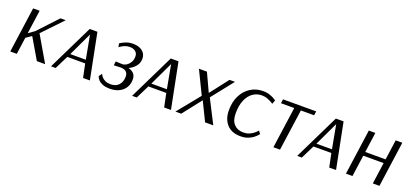

<svg xmlns="http://www.w3.org/2000/svg" viewBox="13 -1243 4204 1987"><g transform="rotate(20 2115.0 -250.0)"><path d="M152 -500H224L187 -239L254 -287L453 -500H511L302 -281L466 0H375L241 -228L180 -186L154 0H82Z M860 -500 959 0H884L853 -149H656L582 0H531L775 -500ZM675 -187H846L798 -447Z M1111 -464Q1111 -464 1130 -475.5Q1149 -487 1180 -498.5Q1211 -510 1247 -510Q1316 -510 1354.5 -479Q1393 -448 1393 -398Q1393 -361 1377.5 -333.5Q1362 -306 1339 -287.5Q1316 -269 1291 -258Q1327 -249 1350 -225.5Q1373 -202 1373 -159Q1373 -111 1350.5 -73Q1328 -35 1285 -12.5Q1242 10 1182 10Q1132 10 1101.5 -2.5Q1071 -15 1055.5 -31.5Q1040 -48 1034.5 -60.5Q1029 -73 1029 -73L1055 -108Q1055 -108 1060 -97Q1065 -86 1078 -72Q1091 -58 1114 -47Q1137 -36 1173 -36Q1230 -36 1262 -71Q1294 -106 1294 -163Q1294 -200 1272.5 -217.5Q1251 -235 1211 -235L1138 -232L1143 -276L1221 -273Q1240 -274 1262 -288Q1284 -302 1300.5 -329Q1317 -356 1317 -393Q1317 -428 1293.5 -447.5Q1270 -467 1229 -467Q1199 -467 1174 -456.5Q1149 -446 1134 -435Q1119 -424 1119 -424Z M1753 -500 1852 0H1777L1746 -149H1549L1475 0H1424L1668 -500ZM1568 -187H1739L1691 -447Z M2101 -246V-247L1978 -500H2066L2159 -300H2160L2315 -500H2375L2185 -260L2318 0H2228L2127 -206H2126L1965 0H1901Z M2815 -419Q2815 -419 2796.5 -430Q2778 -441 2749 -452.5Q2720 -464 2686 -464Q2632 -464 2588 -433.5Q2544 -403 2518.5 -343.5Q2493 -284 2493 -197Q2493 -118 2531 -77.5Q2569 -37 2633 -37Q2668 -37 2695.5 -48Q2723 -59 2742 -74Q2761 -89 2771 -100Q2781 -111 2781 -111L2804 -81Q2804 -81 2793 -67.5Q2782 -54 2759 -35.5Q2736 -17 2701 -3.5Q2666 10 2618 10Q2521 10 2468.5 -48.5Q2416 -107 2416 -204Q2416 -295 2450 -363.5Q2484 -432 2544.5 -471Q2605 -510 2684 -510Q2726 -510 2759.5 -498Q2793 -486 2812 -473.5Q2831 -461 2831 -461Z M3263 -455H3117L3053 0H2980L3044 -455H2898L2904 -500H3269Z M3571 -500 3670 0H3595L3564 -149H3367L3293 0H3242L3486 -500ZM3386 -187H3557L3509 -447Z M4148 0H4075L4108 -236H3884L3851 0H3779L3849 -500H3921L3890 -279H4114L4145 -500H4218Z"/></g></svg>

Font: Arsenal SC
Style: Italic
Weight: 400
Italic angle: -9.10001°
Designer: Andrij Shevchenko
Foundry: Stairsfor
Version: Version 2.001; ttfautohint (v1.8.4.7-5d5b)